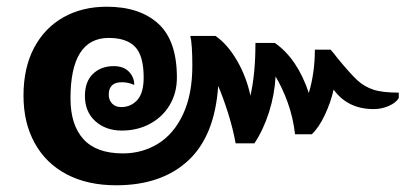

<svg xmlns="http://www.w3.org/2000/svg" viewBox="-20 -570 1232 572"><path d="M986 -396Q1024 -350 1044.5 -331Q1065 -312 1092 -303Q1119 -294 1168 -294V-278Q1160 -264 1138.5 -254.5Q1117 -245 1093 -245Q1016 -245 974 -303Q965 -264 947.5 -227Q930 -190 909 -170H859Q853 -221 837 -265Q821 -309 801 -342Q798 -288 781.5 -236Q765 -184 738 -143H682Q674 -187 659.5 -233Q645 -279 630 -314Q620 -165 540.5 -91.5Q461 -18 326 -18Q241 -18 179 -50.5Q117 -83 83.5 -143.5Q50 -204 50 -285Q50 -368 81.5 -427.5Q113 -487 169 -518.5Q225 -550 298 -550Q396 -550 451.5 -499.5Q507 -449 507 -339Q507 -293 485.5 -257Q464 -221 426.5 -201Q389 -181 343 -181Q295 -181 264 -209Q233 -237 233 -284Q233 -327 257 -350Q281 -373 319 -373Q348 -373 364 -356.5Q380 -340 380 -317Q362 -325 343 -325Q304 -325 304 -288Q304 -272 314 -261.5Q324 -251 341 -251Q370 -251 389 -272Q408 -293 408 -339Q408 -404 382.5 -430.5Q357 -457 304 -457Q190 -457 190 -277Q190 -198 228.5 -155.5Q267 -113 346 -113Q404 -113 451 -142Q498 -171 525.5 -230Q553 -289 553 -374Q553 -438 547 -463H622Q657 -439 685.5 -390.5Q714 -342 726 -285Q741 -349 741 -442H799Q866 -395 900 -293Q918 -353 918 -422H965Q975 -411 986 -396Z"/></svg>

Font: Krub
Style: Bold
Weight: 700
Version: Version 1.000; ttfautohint (v1.6)